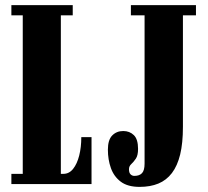

<svg xmlns="http://www.w3.org/2000/svg" viewBox="-20 -720 815 751"><path d="M24.5 0V-40H69V-660H24.5V-700H264.5V-660H218V-40H228Q250.5 -40 266 -59.5Q281.5 -79 289.8 -111.5Q298 -144 298 -183.5H338V0ZM526 11Q479.5 11 452.5 -9.2Q425.5 -29.5 413.8 -62.5Q402 -95.5 402 -134.5Q402 -173 419 -190.2Q436 -207.5 462 -207.5Q487 -207.5 503.5 -191.5Q520 -175.5 520 -137.5Q520 -112 511.2 -99.2Q502.5 -86.5 493.5 -78.2Q484.5 -70 484.5 -58Q484.5 -44 490.8 -38Q497 -32 505.5 -32Q525.5 -32 535.5 -42.8Q545.5 -53.5 545.5 -80V-660H492V-700H746.5V-660H695.5V-223.5Q695.5 -160.5 684.8 -116Q674 -71.5 652.5 -43.2Q631 -15 599.5 -2Q568 11 526 11Z"/></svg>

Font: Imbue Thin 10pt Black
Style: Regular
Weight: 900
Version: Version 1.102